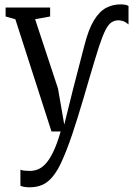

<svg xmlns="http://www.w3.org/2000/svg" viewBox="-20 -586 600 856"><path d="M111.5 249Q98 249 87.5 247Q77 245 71 242V170.5Q77 173.5 89 174.8Q101 176 113 176Q130.5 176 148 169.5Q165.5 163 182.8 144.8Q200 126.5 217 91.8Q234 57 250.5 0H209.5L48.5 -500L5 -512.5V-552.5H203.5V-512.5L136.5 -500.5L238.5 -191.5L266.5 -30.5L306.5 -191.5L356 -382.5Q374.5 -455.5 398.8 -495.2Q423 -535 452.8 -550.8Q482.5 -566.5 517 -566.5Q530 -566.5 539.8 -564.5Q549.5 -562.5 553 -559V-477Q542 -487 530.5 -491.2Q519 -495.5 508.5 -495.5Q491 -495.5 477.2 -486.5Q463.5 -477.5 450.8 -453Q438 -428.5 422.5 -382Q411.5 -347.5 399.2 -307Q387 -266.5 374.5 -223.8Q362 -181 349.5 -138.5Q337 -96 324.5 -56.5Q312 -17 301 16Q275 92.5 250.2 144.5Q225.5 196.5 193.5 222.8Q161.5 249 111.5 249Z"/></svg>

Font: Merriweather 24pt SemiCondensed Light
Style: Regular
Weight: 300
Width: 4
Designer: Eben Sorkin
Foundry: Eben Sorkin
Version: Version 2.100